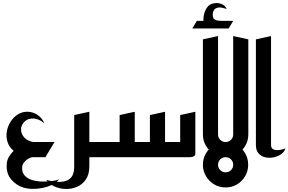

<svg xmlns="http://www.w3.org/2000/svg" viewBox="-20 -1038 1905 1268"><path d="M132 200Q89 186 56.5 150Q24 114 24 59Q24 22 38 -1Q52 -24 70 -42Q40 -67 29.5 -101Q19 -135 25 -169.5Q31 -204 49.5 -233.5Q68 -263 96.5 -281.5Q125 -300 159 -300Q184 -300 205.5 -291Q227 -282 244.5 -265.5Q262 -249 273 -224Q251 -243 226 -250.5Q201 -258 180 -254Q155 -250 137 -229.5Q119 -209 119 -184Q119 -159 132.5 -140Q146 -121 167 -110.5Q188 -100 208 -100H340L280 0H198Q185 0 168 9.5Q151 19 138.5 35Q126 51 126 72Q126 104 145 123.5Q164 143 193.5 151.5Q223 160 256.5 161Q290 162 320.5 158Q351 154 370 147Q353 168 324.5 182Q296 196 262 203Q228 210 194.5 209.5Q161 209 132 200Z M544 0V-100H690V0ZM285 150Q342 165 378.5 163Q415 161 435 147Q455 133 462.5 112Q470 91 470 70V-278L570 -300V60Q570 113 547.5 146.5Q525 180 489 195.5Q453 211 413.5 210Q374 209 339.5 193.5Q305 178 285 150Z M650 0V-100H770V-278L870 -300V-100H970V-278L1070 -300V-100H1170V-278L1270 -300V-23Q1270 -11 1260 -6Q1250 -1 1240 -0.5Q1230 0 1230 0Z M1323 -859V-892Q1323 -911 1324 -922.5Q1325 -934 1329 -949Q1337 -979 1356 -998.5Q1375 -1018 1414 -1018Q1428 -1018 1447.5 -1009.5Q1467 -1001 1477 -978Q1471 -981 1451 -986Q1431 -991 1417 -987Q1401 -983 1394 -972.5Q1387 -962 1386 -952.5Q1385 -943 1385 -939Q1385 -919 1395.5 -911Q1406 -903 1420.5 -901.5Q1435 -900 1447 -900H1473L1474 -859ZM1250 -850 1280 -900H1520L1490 -850Z M1420 -100 1320 -150V-778L1420 -800Z M1470 0Q1429 0 1395 -20Q1361 -40 1340.5 -74.5Q1320 -109 1320 -150H1420Q1420 -129 1434.5 -114.5Q1449 -100 1470 -100Q1491 -100 1505.5 -114.5Q1520 -129 1520 -150H1620Q1620 -109 1599.5 -74.5Q1579 -40 1545 -20Q1511 0 1470 0ZM1520 -100V-800L1620 -778V-150ZM1470 200Q1429 200 1395 180Q1361 160 1340.5 125.5Q1320 91 1320 50Q1320 8 1340.5 -26Q1361 -60 1395 -80Q1429 -100 1470 -100Q1511 -100 1545 -80Q1579 -60 1599 -26Q1619 8 1619 50Q1619 91 1599 125.5Q1579 160 1545 180Q1511 200 1470 200ZM1470 100Q1491 100 1505.5 85.5Q1520 71 1520 50Q1520 29 1505.5 14.5Q1491 0 1470 0Q1449 0 1434.5 14.5Q1420 29 1420 50Q1420 71 1434.5 85.5Q1449 100 1470 100Z M1865 -58Q1859 -36 1837.5 -20.5Q1816 -5 1787.5 1Q1759 7 1732.5 1Q1706 -5 1688 -24.5Q1670 -44 1670 -80V-778L1770 -800V-80Q1770 -62 1781 -54.5Q1792 -47 1808 -46.5Q1824 -46 1840 -50Q1856 -54 1865 -58Z"/></svg>

Font: Reem Kufi
Style: Regular
Weight: 400
Designer: Khaled Hosny
Version: Version 1.6